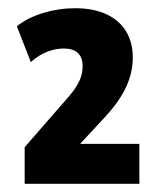

<svg xmlns="http://www.w3.org/2000/svg" viewBox="-20 -729 382 467"><path d="M40 -282V-371L148 -495Q163 -512 172 -530Q181 -548 181 -568Q181 -589 169.5 -600Q158 -611 135 -611Q115 -611 94.5 -603Q74 -595 55 -578L21 -665Q47 -686 85 -697.5Q123 -709 163 -709Q207 -709 238.5 -694.5Q270 -680 286.5 -653Q303 -626 303 -589Q303 -553 287 -518Q271 -483 236 -445L159 -362L158 -379H319V-282Z"/></svg>

Font: Nunito Sans 12pt ExtraLight
Style: Weight 830 Width 84 Optical size 12.0 YTLC 445
Weight: 830
Width: 4
Designer: Vernon Adams
Foundry: Vernon Adams
Version: Version 3.101;gftools[0.9.27]